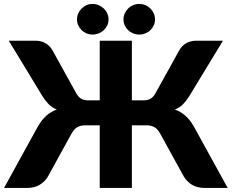

<svg xmlns="http://www.w3.org/2000/svg" viewBox="-26 -930 1146 950"><path d="M1100.5 0H987.5Q951 0 925 -15.2Q899 -30.5 883.5 -56.5L766.5 -269Q753.5 -292.5 737.2 -301.2Q721 -310 697.5 -310H626.5V0H467.5V-310H397Q373.5 -310 357.2 -301.2Q341 -292.5 328 -269L211 -56.5Q195.5 -30.5 169.5 -15.2Q143.5 0 107 0H-6L161 -303.5Q180.5 -337.5 203.2 -357.5Q226 -377.5 255 -388Q231.5 -397.5 215.2 -414Q199 -430.5 183.5 -455L17.5 -728.5H151.5Q177 -728.5 198.2 -716.8Q219.5 -705 232.5 -683L351 -469Q363 -447.5 377.5 -440.5Q392 -433.5 411 -433.5H467.5V-728.5H626.5V-433.5H683.5Q702.5 -433.5 717 -440.5Q731.5 -447.5 743.5 -469L862 -683Q875 -705 896.2 -716.8Q917.5 -728.5 943 -728.5H1077L911 -455Q895.5 -430.5 879.2 -414Q863 -397.5 839.5 -388Q868.5 -377.5 891.2 -357.5Q914 -337.5 933.5 -303.5ZM741 -834Q741 -818 734.8 -804.5Q728.5 -791 718 -780.8Q707.5 -770.5 693.2 -764.8Q679 -759 663 -759Q647 -759 632.8 -764.8Q618.5 -770.5 608 -780.8Q597.5 -791 591.2 -804.5Q585 -818 585 -834Q585 -849.5 591.2 -863.5Q597.5 -877.5 608 -888Q618.5 -898.5 632.8 -904.5Q647 -910.5 663 -910.5Q679 -910.5 693.2 -904.5Q707.5 -898.5 718 -888Q728.5 -877.5 734.8 -863.5Q741 -849.5 741 -834ZM511 -834Q511 -818 504.8 -804.5Q498.5 -791 487.5 -780.8Q476.5 -770.5 462 -764.8Q447.5 -759 431 -759Q416 -759 402.2 -764.8Q388.5 -770.5 378 -780.8Q367.5 -791 361.2 -804.5Q355 -818 355 -834Q355 -849.5 361.2 -863.5Q367.5 -877.5 378 -888Q388.5 -898.5 402.2 -904.5Q416 -910.5 431 -910.5Q447.5 -910.5 462 -904.5Q476.5 -898.5 487.5 -888Q498.5 -877.5 504.8 -863.5Q511 -849.5 511 -834Z"/></svg>

Font: Lato
Style: Regular
Weight: 900
Designer: Lukasz Dziedzic with Adam Twardoch and Botio Nikoltchev
Foundry: tyPoland Lukasz Dziedzic
Version: Version 2.010; 2014-09-01; http://www.latofonts.com/; ttfaut